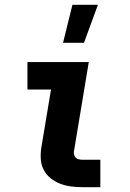

<svg xmlns="http://www.w3.org/2000/svg" viewBox="-20 -778 540 798"><path d="M324 0Q300 0 276 -3Q252 -6 230 -14.5Q208 -23 190 -37.5Q172 -52 161.5 -72.5Q151 -93 149.5 -117Q148 -141 152 -166L192 -406H94V-520H349L287 -147Q286 -140 288.5 -133Q291 -126 296 -121.5Q301 -117 309 -115.5Q317 -114 324 -114H397V0ZM242 -600 281 -758H387L329 -600Z"/></svg>

Font: Iosevka Curly Slab Heavy
Style: Italic
Weight: 900
Italic angle: -9°
Monospace: yes
Designer: Belleve Invis
Foundry: Belleve Invis
Version: Version 22.1.2; ttfautohint (v1.8.4)